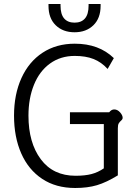

<svg xmlns="http://www.w3.org/2000/svg" viewBox="-20 -928 682 958"><path d="M50 -351Q50 -457 87 -538.5Q124 -620 192.5 -665Q261 -710 353 -710Q474 -710 548 -638L517 -584Q486 -618 447 -633.5Q408 -649 353 -649Q282 -649 229.5 -611Q177 -573 149.5 -505Q122 -437 122 -351Q122 -216 183.5 -133.5Q245 -51 357 -51Q404 -51 436.5 -59.5Q469 -68 498 -88V-309H329V-368H525Q536 -382 550 -382Q566 -382 579 -367.5Q592 -353 592 -340Q592 -333 584.5 -326.5Q577 -320 572.5 -312.5Q568 -305 568 -288V-53Q511 -18 464 -4Q417 10 355 10Q259 10 190.5 -35.5Q122 -81 86 -162.5Q50 -244 50 -351ZM222 -899V-908H282V-900Q282 -857 300 -836Q318 -815 352 -815Q386 -815 404 -836Q422 -857 422 -900V-908H482V-899Q482 -837 446 -802Q410 -767 352 -767Q294 -767 258 -802Q222 -837 222 -899Z"/></svg>

Font: Niramit Light
Style: Regular
Weight: 300
Designer: Katatrad Aksorn Co.,Ltd.
Foundry: Cadson Demak Co.,Ltd.
Version: Version 1.000; ttfautohint (v1.6)